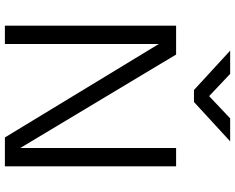

<svg xmlns="http://www.w3.org/2000/svg" viewBox="-108 -853 961 785"><g transform="rotate(90 372.5 -460.5)"><path d="M85 0H160V-629L542 0H660V-700H585V-63L203 -700H85ZM282 -921H187L348 -773H397L558 -921H464L373 -835Z"/></g></svg>

Font: Absans
Style: Regular
Weight: 400
Designer: Valerio Monopoli
Version: Version 1.200;Glyphs 3.2 (3217)